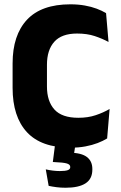

<svg xmlns="http://www.w3.org/2000/svg" viewBox="-20 -673 561 893"><path d="M308.7 13.9Q171.9 13.9 105.2 -58.3Q38.6 -130.5 38.6 -264.3V-377.8Q38.6 -509.7 105.6 -581.3Q172.6 -652.9 307.3 -652.9Q343.7 -652.9 374.2 -647.4Q404.7 -642 429.5 -632.7Q454.4 -623.4 473.3 -611.9L484.8 -477.8Q455.6 -493.6 420.3 -505.3Q384.9 -517 338.5 -517Q266.8 -517 232.6 -478.8Q198.4 -440.6 198.4 -371.7V-270.6Q198.4 -202.2 233.1 -163.7Q267.8 -125.2 344.3 -125.2Q389.4 -125.2 424.9 -137.2Q460.5 -149.1 489.8 -166.1L478.3 -29.1Q459.7 -17.6 434.1 -7.7Q408.5 2.1 377.2 8Q345.8 13.9 308.7 13.9ZM332.8 -13.9 320.1 70.4 261.3 38.4Q272.3 37.5 282.8 37.3Q293.4 37 304 37.2Q358.6 37.8 384 57.1Q409.5 76.5 409.5 112.9V115.9Q409.5 159.2 377.9 179.7Q346.2 200.2 285.1 200.2Q262.8 200.2 242.5 197.6Q222.2 194.9 206.3 191.4L192.9 114.7Q208.1 118.3 225.1 120.4Q242.1 122.6 258.3 122.6Q283.1 122.6 294.9 118.5Q306.7 114.4 306.7 104.4V103.4Q306.7 92.2 291.1 87.4Q275.5 82.5 229.8 80.7Q228 80.5 227 80.5Q226.1 80.5 225.7 80.5L237.8 -13.9Z"/></svg>

Font: Anek Tamil Medium
Style: Regular
Weight: 500
Designer: Aadarsh Rajan (Tamil), Yesha Goshar (Latin)
Foundry: Ek Type
Version: Version 1.003